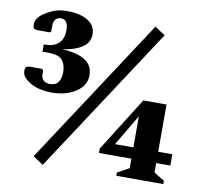

<svg xmlns="http://www.w3.org/2000/svg" viewBox="-83 -839 986 937"><g transform="rotate(10 410.0 -370.0)"><path d="M167 -345Q141 -345 112.5 -351Q84 -357 61 -371Q44 -381 32 -394.5Q20 -408 20 -427Q20 -443 26 -447Q32 -451 43 -451H103L110 -444V-429Q110 -385 155 -385Q183 -385 195.5 -404Q208 -423 208 -451Q208 -491 189 -512.5Q170 -534 120 -534H91V-570H101Q139 -570 163.5 -591.5Q188 -613 188 -657Q188 -682 179.5 -696Q171 -710 152 -710Q136 -710 126 -699.5Q116 -689 116 -668V-639L111 -633H50Q38 -633 32 -637Q26 -641 26 -658Q26 -675 36 -689Q46 -703 63 -714Q92 -733 117 -741.5Q142 -750 179 -750Q240 -750 278.5 -726.5Q317 -703 317 -659Q317 -617 278.5 -593Q240 -569 184 -563Q261 -558 299 -533Q337 -508 337 -460Q337 -409 288.5 -377Q240 -345 167 -345ZM137 -24 613 -750 664 -716 188 10ZM551 0V-16L609 -48V-95H448V-116L617 -385H732V-151H802V-95H732V-48L784 -16V0ZM518 -151H609V-305Z"/></g></svg>

Font: Spectral ExtraBold
Style: Regular
Weight: 800
Designer: Jean-Baptiste Levee
Foundry: Production Type
Version: Version 2.001